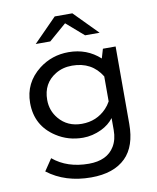

<svg xmlns="http://www.w3.org/2000/svg" viewBox="-97 -859 863 1053"><g transform="rotate(-10 335.0 -333.0)"><path d="M280.8 -785.2H378.9L507.8 -654.3H426.8L330.1 -738.3L232.9 -654.3H151.9ZM581.1 -564.9V-133.8Q581.1 -9.3 518.1 53.2Q451.7 119.1 325.2 119.1Q181.2 119.1 82 43L126.5 -22.9Q205.1 43 325.7 43Q427.7 43 468.8 -25.4Q491.2 -62.5 491.2 -115.2V-182.1Q465.3 -147.9 422.9 -127.4Q371.6 -103 319.3 -103Q236.8 -103 170.9 -146Q65.4 -213.9 65.4 -340.8Q65.4 -453.1 156.2 -523.9Q228 -579.1 320.8 -579.1Q422.9 -579.1 495.1 -513.2L510.3 -564.9ZM491.2 -414.1Q437 -502.9 327.1 -502.9Q274.9 -502.9 234.9 -478.5Q160.6 -433.6 160.6 -341.3Q160.6 -280.8 198.7 -235.8Q246.1 -179.2 325.7 -179.2Q408.7 -179.2 463.9 -237.3Q479 -252.9 491.2 -274.9Z"/></g></svg>

Font: FORM UDPGothic
Style: Regular
Weight: 400
Foundry: Pronama LLC
Version: Version 1.05101